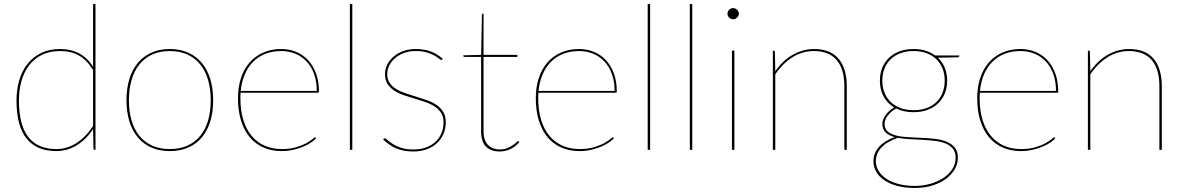

<svg xmlns="http://www.w3.org/2000/svg" viewBox="-20 -740 5843 948"><path d="M439.5 -394.5Q423.5 -420 405.8 -438Q388 -456 368 -467Q348 -478 325.2 -483Q302.5 -488 276.5 -488Q225 -488 187 -469.2Q149 -450.5 123.8 -417.5Q98.5 -384.5 86 -340Q73.5 -295.5 73.5 -244Q73.5 -122 120.2 -63Q167 -4 257.5 -4Q312 -4 358.8 -34.5Q405.5 -65 439.5 -118.5ZM451.5 -720V0H448.5Q441.5 0 441.5 -8L439.5 -103Q406.5 -52.5 359.8 -23.2Q313 6 257.5 6Q162 6 111.8 -55.2Q61.5 -116.5 61.5 -244Q61.5 -297 75 -343.5Q88.5 -390 115.5 -424.2Q142.5 -458.5 182.8 -478.2Q223 -498 276.5 -498Q384.5 -498 439.5 -410.5V-720Z M818.5 -498Q870 -498 910 -479.8Q950 -461.5 977.2 -428.5Q1004.5 -395.5 1018.5 -348.8Q1032.5 -302 1032.5 -245Q1032.5 -188 1018.5 -141.8Q1004.5 -95.5 977.2 -62.5Q950 -29.5 910 -11.8Q870 6 818.5 6Q766.5 6 726.8 -11.8Q687 -29.5 659.8 -62.5Q632.5 -95.5 618.5 -141.8Q604.5 -188 604.5 -245Q604.5 -302 618.5 -348.8Q632.5 -395.5 659.8 -428.5Q687 -461.5 726.8 -479.8Q766.5 -498 818.5 -498ZM818.5 -4Q868.5 -4 906.5 -21.5Q944.5 -39 969.8 -70.5Q995 -102 1007.8 -146.5Q1020.5 -191 1020.5 -245Q1020.5 -299 1007.8 -343.8Q995 -388.5 969.8 -420.5Q944.5 -452.5 906.5 -470.2Q868.5 -488 818.5 -488Q768 -488 730.2 -470.2Q692.5 -452.5 667.2 -420.5Q642 -388.5 629.2 -343.8Q616.5 -299 616.5 -245Q616.5 -191 629.2 -146.5Q642 -102 667.2 -70.5Q692.5 -39 730.2 -21.5Q768 -4 818.5 -4Z M1544 -291Q1544 -338.5 1530.5 -375.2Q1517 -412 1493.2 -437Q1469.5 -462 1437.5 -475Q1405.5 -488 1369 -488Q1325 -488 1289.8 -474Q1254.5 -460 1229 -434Q1203.5 -408 1188.2 -371.8Q1173 -335.5 1168.5 -291ZM1541 -58Q1532.5 -47.5 1515.8 -36.2Q1499 -25 1476.2 -15.5Q1453.5 -6 1426.5 0Q1399.5 6 1371 6Q1320.5 6 1280.5 -11.8Q1240.5 -29.5 1212.8 -63Q1185 -96.5 1170 -145Q1155 -193.5 1155 -255Q1155 -309 1169.5 -353.8Q1184 -398.5 1211.5 -430.5Q1239 -462.5 1278.8 -480.2Q1318.5 -498 1369 -498Q1407.5 -498 1441.5 -484.2Q1475.5 -470.5 1500.8 -443.5Q1526 -416.5 1540.5 -377.2Q1555 -338 1555 -287Q1555 -284.5 1553.2 -283.2Q1551.5 -282 1549 -282H1168Q1167.5 -275 1167.2 -268.5Q1167 -262 1167 -255Q1167 -194 1181.5 -147.2Q1196 -100.5 1222.8 -68.8Q1249.5 -37 1287.2 -20.5Q1325 -4 1371 -4Q1412 -4 1442 -13Q1472 -22 1492 -33Q1512 -44 1522.5 -53Q1533 -62 1535 -62Q1537 -62 1539 -60Z M1719.5 -720V0H1707.5V-720Z M2164 -447Q2162.5 -444 2159 -444Q2155 -444 2147.2 -450.8Q2139.5 -457.5 2124.8 -465.8Q2110 -474 2087.5 -481Q2065 -488 2032 -488Q2001 -488 1975.2 -478.5Q1949.5 -469 1931 -453.2Q1912.5 -437.5 1902.2 -417Q1892 -396.5 1892 -374Q1892 -347.5 1904.5 -329.8Q1917 -312 1937.2 -299.8Q1957.5 -287.5 1983.5 -279Q2009.5 -270.5 2036.5 -262.2Q2063.5 -254 2089.5 -244.8Q2115.5 -235.5 2135.8 -221.5Q2156 -207.5 2168.5 -187.2Q2181 -167 2181 -137Q2181 -107 2170.2 -80.5Q2159.5 -54 2139 -34.5Q2118.5 -15 2088.8 -3.5Q2059 8 2021 8Q1994.5 8 1973.5 3.8Q1952.5 -0.5 1935 -8Q1917.5 -15.5 1902 -26.5Q1886.5 -37.5 1871.5 -51L1874.5 -54Q1876 -55.5 1877 -56.2Q1878 -57 1880.5 -57Q1884.5 -57 1893.5 -48.5Q1902.5 -40 1918.8 -29.5Q1935 -19 1960 -10.5Q1985 -2 2021 -2Q2057 -2 2084.8 -12.5Q2112.5 -23 2131.5 -41.2Q2150.5 -59.5 2160.2 -83.8Q2170 -108 2170 -136Q2170 -164.5 2157.5 -183.2Q2145 -202 2124.8 -215Q2104.5 -228 2078.5 -236.8Q2052.5 -245.5 2025.5 -253.5Q1998.5 -261.5 1972.5 -270.5Q1946.5 -279.5 1926.2 -292.8Q1906 -306 1893.5 -325.5Q1881 -345 1881 -374Q1881 -398.5 1892 -420.8Q1903 -443 1923 -460.2Q1943 -477.5 1970.8 -487.8Q1998.5 -498 2032 -498Q2073.5 -498 2105 -486.8Q2136.5 -475.5 2166 -450Z M2447.5 8Q2404.5 8 2380 -15.5Q2355.5 -39 2355.5 -93V-459H2274.5Q2267.5 -459 2267.5 -464V-467L2355.5 -469L2359.5 -666Q2359.5 -668.5 2360.8 -670.8Q2362 -673 2364.5 -673H2367.5V-469H2534.5V-459H2367.5V-93Q2367.5 -68 2373.8 -50.8Q2380 -33.5 2391 -22.8Q2402 -12 2416.5 -7Q2431 -2 2447.5 -2Q2468.5 -2 2484.2 -8.5Q2500 -15 2511 -22.5Q2522 -30 2528.8 -36.5Q2535.5 -43 2538.5 -43Q2540.5 -43 2542.5 -41L2544.5 -39Q2537 -29 2526.2 -20.2Q2515.5 -11.5 2502.8 -5.2Q2490 1 2475.8 4.5Q2461.5 8 2447.5 8Z M3014.5 -291Q3014.5 -338.5 3001 -375.2Q2987.5 -412 2963.8 -437Q2940 -462 2908 -475Q2876 -488 2839.5 -488Q2795.5 -488 2760.2 -474Q2725 -460 2699.5 -434Q2674 -408 2658.8 -371.8Q2643.5 -335.5 2639 -291ZM3011.5 -58Q3003 -47.5 2986.2 -36.2Q2969.5 -25 2946.8 -15.5Q2924 -6 2897 0Q2870 6 2841.5 6Q2791 6 2751 -11.8Q2711 -29.5 2683.2 -63Q2655.5 -96.5 2640.5 -145Q2625.5 -193.5 2625.5 -255Q2625.5 -309 2640 -353.8Q2654.5 -398.5 2682 -430.5Q2709.5 -462.5 2749.2 -480.2Q2789 -498 2839.5 -498Q2878 -498 2912 -484.2Q2946 -470.5 2971.2 -443.5Q2996.5 -416.5 3011 -377.2Q3025.5 -338 3025.5 -287Q3025.5 -284.5 3023.8 -283.2Q3022 -282 3019.5 -282H2638.5Q2638 -275 2637.8 -268.5Q2637.5 -262 2637.5 -255Q2637.5 -194 2652 -147.2Q2666.5 -100.5 2693.2 -68.8Q2720 -37 2757.8 -20.5Q2795.5 -4 2841.5 -4Q2882.5 -4 2912.5 -13Q2942.5 -22 2962.5 -33Q2982.5 -44 2993 -53Q3003.5 -62 3005.5 -62Q3007.5 -62 3009.5 -60Z M3190 -720V0H3178V-720Z M3398 -720V0H3386V-720Z M3606 -490V0H3594V-490ZM3628 -672Q3628 -661.5 3619.2 -653.2Q3610.5 -645 3600 -645Q3588.5 -645 3580.2 -653.2Q3572 -661.5 3572 -672Q3572 -683.5 3580.2 -691.8Q3588.5 -700 3600 -700Q3610.5 -700 3619.2 -691.8Q3628 -683.5 3628 -672Z M3808 -388Q3825 -413 3846.2 -433.5Q3867.5 -454 3892 -468.2Q3916.5 -482.5 3943.5 -490.2Q3970.5 -498 3999 -498Q4080.5 -498 4120.8 -449.5Q4161 -401 4161 -314V0H4149V-314Q4149 -355 4140 -387.2Q4131 -419.5 4112.2 -442Q4093.5 -464.5 4065.2 -476.2Q4037 -488 3999 -488Q3941.5 -488 3893 -457.5Q3844.5 -427 3808 -373V0H3796V-490H3799Q3806 -490 3806 -482Z M4644.5 -342Q4644.5 -374.5 4633.8 -401.5Q4623 -428.5 4603 -447.8Q4583 -467 4554.5 -477.5Q4526 -488 4490.5 -488Q4455 -488 4426.5 -477.5Q4398 -467 4378 -447.8Q4358 -428.5 4347.2 -401.5Q4336.5 -374.5 4336.5 -342Q4336.5 -309.5 4347.2 -282.5Q4358 -255.5 4378 -236.2Q4398 -217 4426.5 -206.5Q4455 -196 4490.5 -196Q4527 -196 4555.5 -206.5Q4584 -217 4603.8 -236.2Q4623.5 -255.5 4634 -282.5Q4644.5 -309.5 4644.5 -342ZM4698.5 39Q4698.5 11 4684.8 -5.8Q4671 -22.5 4648 -31.8Q4625 -41 4595.5 -44.5Q4566 -48 4534 -49.8Q4502 -51.5 4470.5 -53Q4439 -54.5 4412.5 -59.5Q4389 -51 4369 -40Q4349 -29 4334.8 -14.5Q4320.5 0 4312.5 17.5Q4304.5 35 4304.5 56Q4304.5 81.5 4318 103.8Q4331.5 126 4356.2 142.5Q4381 159 4416.5 168.5Q4452 178 4496.5 178Q4536 178 4572.5 167.8Q4609 157.5 4637 139.2Q4665 121 4681.8 95.5Q4698.5 70 4698.5 39ZM4716.5 -466V-464Q4716.5 -461 4714 -459Q4711.5 -457 4708.5 -457L4610.5 -455Q4633 -434 4644.8 -405.5Q4656.5 -377 4656.5 -342Q4656.5 -307 4644.8 -278.2Q4633 -249.5 4611.2 -229Q4589.5 -208.5 4559 -197.2Q4528.5 -186 4490.5 -186Q4465.5 -186 4444.2 -190.8Q4423 -195.5 4404.5 -204.5Q4379.5 -190.5 4363.5 -169.5Q4347.5 -148.5 4347.5 -129Q4347.5 -104 4363 -90.8Q4378.5 -77.5 4404 -71Q4429.5 -64.5 4462 -62.8Q4494.5 -61 4528.5 -59.5Q4562.5 -58 4595 -54.5Q4627.5 -51 4653 -40.8Q4678.5 -30.5 4694 -11.8Q4709.5 7 4709.5 39Q4709.5 68.5 4694.2 95.2Q4679 122 4651.2 142.8Q4623.5 163.5 4584.2 175.8Q4545 188 4496.5 188Q4447 188 4409 177.5Q4371 167 4345 149Q4319 131 4305.8 107Q4292.5 83 4292.5 56Q4292.5 35.5 4300 17.2Q4307.5 -1 4321.2 -16Q4335 -31 4354.5 -43Q4374 -55 4398 -63Q4370.5 -70 4353.5 -85.2Q4336.5 -100.5 4336.5 -129Q4336.5 -139 4340.8 -150Q4345 -161 4352.5 -171.8Q4360 -182.5 4370.8 -192.2Q4381.5 -202 4395 -209.5Q4361 -229.5 4342.8 -263.5Q4324.5 -297.5 4324.5 -342Q4324.5 -376.5 4336 -405.2Q4347.5 -434 4369.2 -454.5Q4391 -475 4421.5 -486.5Q4452 -498 4490.5 -498Q4523 -498 4549.8 -489.8Q4576.5 -481.5 4597.5 -466Z M5194 -291Q5194 -338.5 5180.5 -375.2Q5167 -412 5143.2 -437Q5119.5 -462 5087.5 -475Q5055.5 -488 5019 -488Q4975 -488 4939.8 -474Q4904.5 -460 4879 -434Q4853.5 -408 4838.2 -371.8Q4823 -335.5 4818.5 -291ZM5191 -58Q5182.5 -47.5 5165.8 -36.2Q5149 -25 5126.2 -15.5Q5103.5 -6 5076.5 0Q5049.5 6 5021 6Q4970.5 6 4930.5 -11.8Q4890.5 -29.5 4862.8 -63Q4835 -96.5 4820 -145Q4805 -193.5 4805 -255Q4805 -309 4819.5 -353.8Q4834 -398.5 4861.5 -430.5Q4889 -462.5 4928.8 -480.2Q4968.5 -498 5019 -498Q5057.5 -498 5091.5 -484.2Q5125.5 -470.5 5150.8 -443.5Q5176 -416.5 5190.5 -377.2Q5205 -338 5205 -287Q5205 -284.5 5203.2 -283.2Q5201.5 -282 5199 -282H4818Q4817.5 -275 4817.2 -268.5Q4817 -262 4817 -255Q4817 -194 4831.5 -147.2Q4846 -100.5 4872.8 -68.8Q4899.5 -37 4937.2 -20.5Q4975 -4 5021 -4Q5062 -4 5092 -13Q5122 -22 5142 -33Q5162 -44 5172.5 -53Q5183 -62 5185 -62Q5187 -62 5189 -60Z M5363.5 -388Q5380.5 -413 5401.8 -433.5Q5423 -454 5447.5 -468.2Q5472 -482.5 5499 -490.2Q5526 -498 5554.5 -498Q5636 -498 5676.2 -449.5Q5716.5 -401 5716.5 -314V0H5704.5V-314Q5704.5 -355 5695.5 -387.2Q5686.5 -419.5 5667.8 -442Q5649 -464.5 5620.8 -476.2Q5592.5 -488 5554.5 -488Q5497 -488 5448.5 -457.5Q5400 -427 5363.5 -373V0H5351.5V-490H5354.5Q5361.5 -490 5361.5 -482Z"/></svg>

Font: Lato 2
Style: Regular
Weight: 100
Designer: Lukasz Dziedzic with Adam Twardoch and Botio Nikoltchev
Foundry: tyPoland Lukasz Dziedzic
Version: Version 2.015; 2015-08-06; http://www.latofonts.com/